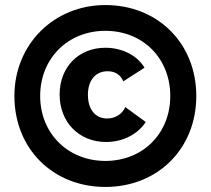

<svg xmlns="http://www.w3.org/2000/svg" viewBox="-20 -730 834 760"><path d="M397 10C605 10 757 -142 757 -350C757 -558 605 -710 397 -710C193 -710 37 -554 37 -350C37 -142 189 10 397 10ZM397 -93C249 -93 139 -202 139 -350C139 -499 249 -608 397 -608C546 -608 654 -499 654 -350C654 -202 546 -93 397 -93ZM400 -168C465 -168 524 -197 557 -247L476 -306C463 -277 435 -261 404 -261C358 -261 328 -296 328 -355C328 -412 358 -448 406 -448C436 -448 457 -434 468 -408L552 -462C523 -511 463 -541 397 -541C291 -541 216 -464 216 -356C216 -247 292 -168 400 -168Z"/></svg>

Font: Fixel Text Bold
Style: Bold
Weight: 700
Width: 4
Designer: AlfaBravo + MacPaw
Foundry: Kyrylo Tkachov, Marchela Mozhyna, Serhii Makarenko, Maria Weinstein, Zakhar Kryvoshyya
Version: Version 1.211